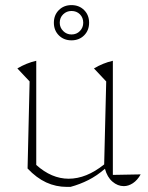

<svg xmlns="http://www.w3.org/2000/svg" viewBox="-20 -725 581 752"><path d="M88 -65 96 -406 48 -457Q83 -478 122 -487V-79Q182 -25 249 -25Q318 -25 388 -81L396 -406L348 -457Q383 -478 422 -487V-40L531 -42Q518 -19 500.5 -7.5Q483 4 465 4Q441 4 420.5 -13.5Q400 -31 391 -64Q360 -37 326.5 -20Q293 -3 256 7H242Q199 7 161 -10.5Q123 -28 88 -65ZM260 -567Q230 -567 210.5 -586.5Q191 -606 191 -636Q191 -666 210.5 -685.5Q230 -705 260 -705Q290 -705 309.5 -685.5Q329 -666 329 -636Q329 -606 309.5 -586.5Q290 -567 260 -567ZM260 -590Q280 -590 293 -603.5Q306 -617 306 -636Q306 -656 293 -669Q280 -682 260 -682Q241 -682 227.5 -669Q214 -656 214 -636Q214 -617 227.5 -603.5Q241 -590 260 -590Z"/></svg>

Font: Piazzolla Thin
Style: Regular
Weight: 100
Designer: Juan Pablo del Peral
Foundry: Huerta Tipografica
Version: Version 1.330